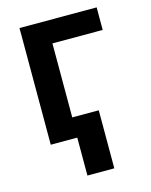

<svg xmlns="http://www.w3.org/2000/svg" viewBox="-110 -617 683 867"><g transform="rotate(-15 231.5 -183.5)"><path d="M66.1 0V-545.5H426.8V-440H191.8V-94.1H315.7V177.2H190V0Z"/></g></svg>

Font: Inter P Semi Bold
Style: Regular
Weight: 600
Designer: Rasmus Andersson
Foundry: rsms
Version: Version 3.018;git-588b23468